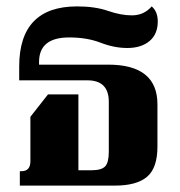

<svg xmlns="http://www.w3.org/2000/svg" viewBox="-20 -580 562 600"><path d="M42 0H339Q407 0 439.5 -27.5Q472 -55 472 -122V-254Q472 -378 318 -378H102V-386Q102 -463 196 -463Q252 -463 294.5 -446.5Q337 -430 378 -430Q421 -430 447 -451.5Q473 -473 473 -513Q473 -544 454 -560Q430 -532 392 -532Q358 -532 317.5 -546Q277 -560 221 -560Q40 -560 40 -372V-329H253Q320 -329 320 -262V-106Q320 -72 308.5 -60Q297 -48 267 -48H225V-285H130L75 -215V-76Q75 -45 47 -45H42Z"/></svg>

Font: Noto Serif Thai Condensed Extra
Style: Regular
Weight: 800
Width: 3
Designer: Monotype Design Team
Foundry: Monotype Imaging Inc.
Version: Version 1.901